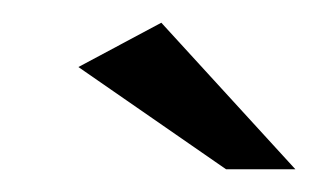

<svg xmlns="http://www.w3.org/2000/svg" viewBox="-20 -609 280 169"><path d="M179 -460 49 -550 122 -589 240 -460Z"/></svg>

Font: Genos
Style: Bold Italic
Weight: 700
Italic angle: -8°
Version: Version 1.010